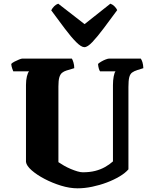

<svg xmlns="http://www.w3.org/2000/svg" viewBox="-20 -1022 823 1042"><path d="M401 0Q358 0 311 -14.5Q264 -29 222 -51Q180 -73 152 -97.5Q124 -122 121 -143V-561Q121 -587 126 -607.5Q131 -628 138 -635H52Q50 -640 46 -651Q42 -662 41 -675Q46 -681 58.5 -687.5Q71 -694 83.5 -699Q96 -704 101 -704H370Q374 -698 378.5 -683.5Q383 -669 383 -652L340 -639Q327 -635 317 -627Q307 -619 302 -602Q297 -585 297 -553V-142Q310 -133 327.5 -123Q345 -113 364 -105Q383 -97 400 -92Q417 -87 429 -87Q467 -87 496.5 -94.5Q526 -102 550 -115.5Q574 -129 593 -146V-560Q593 -586 597 -607Q601 -628 607 -635H523Q519 -640 516 -651Q513 -662 512 -675Q518 -681 530 -688Q542 -695 554 -699.5Q566 -704 572 -704H744Q749 -697 753 -684.5Q757 -672 758 -652L726 -642Q707 -636 696.5 -628Q686 -620 681.5 -602.5Q677 -585 677 -550V-103Q660 -83 629 -64.5Q598 -46 559.5 -31.5Q521 -17 480 -8.5Q439 0 401 0ZM438 -766Q421 -766 393.5 -793.5Q366 -821 331.5 -867Q297 -913 258 -966Q264 -978 274 -988Q284 -998 296 -1002L439 -891L579 -1002Q591 -998 601.5 -987.5Q612 -977 616 -967Q577 -914 542.5 -868Q508 -822 481.5 -794Q455 -766 438 -766Z"/></svg>

Font: Texturina 12pt Black
Style: Regular
Weight: 900
Designer: Guillermo Torres Carreño
Foundry: Omnibus-Type
Version: Version 1.002